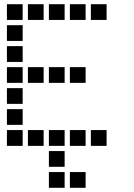

<svg xmlns="http://www.w3.org/2000/svg" viewBox="-20 -708 640 915"><path d="M14 -688Q13 -688 13 -688Q13 -688 13 -687V-614Q13 -613 13 -613Q13 -613 14 -613H87Q88 -613 88 -613Q88 -613 88 -614V-687Q88 -688 88 -688Q88 -688 87 -688ZM114 -688Q113 -688 113 -688Q113 -688 113 -687V-614Q113 -613 113 -613Q113 -613 114 -613H187Q188 -613 188 -613Q188 -613 188 -614V-687Q188 -688 188 -688Q188 -688 187 -688ZM214 -688Q213 -688 213 -688Q213 -688 213 -687V-614Q213 -613 213 -613Q213 -613 214 -613H287Q288 -613 288 -613Q288 -613 288 -614V-687Q288 -688 288 -688Q288 -688 287 -688ZM314 -688Q313 -688 313 -688Q313 -688 313 -687V-614Q313 -613 313 -613Q313 -613 314 -613H387Q388 -613 388 -613Q388 -613 388 -614V-687Q388 -688 388 -688Q388 -688 387 -688ZM414 -688Q413 -688 413 -688Q413 -688 413 -687V-614Q413 -613 413 -613Q413 -613 414 -613H487Q488 -613 488 -613Q488 -613 488 -614V-687Q488 -688 488 -688Q488 -688 487 -688ZM14 -588Q13 -588 13 -588Q13 -588 13 -587V-514Q13 -513 13 -513Q13 -513 14 -513H87Q88 -513 88 -513Q88 -513 88 -514V-587Q88 -588 88 -588Q88 -588 87 -588ZM14 -488Q13 -488 13 -488Q13 -488 13 -487V-414Q13 -413 13 -413Q13 -413 14 -413H87Q88 -413 88 -413Q88 -413 88 -414V-487Q88 -488 88 -488Q88 -488 87 -488ZM14 -388Q13 -388 13 -388Q13 -388 13 -387V-314Q13 -313 13 -313Q13 -313 14 -313H87Q88 -313 88 -313Q88 -313 88 -314V-387Q88 -388 88 -388Q88 -388 87 -388ZM114 -388Q113 -388 113 -388Q113 -388 113 -387V-314Q113 -313 113 -313Q113 -313 114 -313H187Q188 -313 188 -313Q188 -313 188 -314V-387Q188 -388 188 -388Q188 -388 187 -388ZM214 -388Q213 -388 213 -388Q213 -388 213 -387V-314Q213 -313 213 -313Q213 -313 214 -313H287Q288 -313 288 -313Q288 -313 288 -314V-387Q288 -388 288 -388Q288 -388 287 -388ZM314 -388Q313 -388 313 -388Q313 -388 313 -387V-314Q313 -313 313 -313Q313 -313 314 -313H387Q388 -313 388 -313Q388 -313 388 -314V-387Q388 -388 388 -388Q388 -388 387 -388ZM14 -288Q13 -288 13 -288Q13 -288 13 -287V-214Q13 -213 13 -213Q13 -213 14 -213H87Q88 -213 88 -213Q88 -213 88 -214V-287Q88 -288 88 -288Q88 -288 87 -288ZM14 -188Q13 -188 13 -188Q13 -188 13 -187V-114Q13 -113 13 -113Q13 -113 14 -113H87Q88 -113 88 -113Q88 -113 88 -114V-187Q88 -188 88 -188Q88 -188 87 -188ZM14 -88Q13 -88 13 -88Q13 -88 13 -87V-14Q13 -13 13 -13Q13 -13 14 -13H87Q88 -13 88 -13Q88 -13 88 -14V-87Q88 -88 88 -88Q88 -88 87 -88ZM114 -88Q113 -88 113 -88Q113 -88 113 -87V-14Q113 -13 113 -13Q113 -13 114 -13H187Q188 -13 188 -13Q188 -13 188 -14V-87Q188 -88 188 -88Q188 -88 187 -88ZM214 -88Q213 -88 213 -88Q213 -88 213 -87V-14Q213 -13 213 -13Q213 -13 214 -13H287Q288 -13 288 -13Q288 -13 288 -14V-87Q288 -88 288 -88Q288 -88 287 -88ZM314 -88Q313 -88 313 -88Q313 -88 313 -87V-14Q313 -13 313 -13Q313 -13 314 -13H387Q388 -13 388 -13Q388 -13 388 -14V-87Q388 -88 388 -88Q388 -88 387 -88ZM414 -88Q413 -88 413 -88Q413 -88 413 -87V-14Q413 -13 413 -13Q413 -13 414 -13H487Q488 -13 488 -13Q488 -13 488 -14V-87Q488 -88 488 -88Q488 -88 487 -88ZM214 12Q213 12 213 12Q213 12 213 13V86Q213 87 213 87Q213 87 214 87H287Q288 87 288 87Q288 87 288 86V13Q288 12 288 12Q288 12 287 12ZM214 112Q213 112 213 112Q213 112 213 113V186Q213 187 213 187Q213 187 214 187H287Q288 187 288 187Q288 187 288 186V113Q288 112 288 112Q288 112 287 112ZM314 112Q313 112 313 112Q313 112 313 113V186Q313 187 313 187Q313 187 314 187H387Q388 187 388 187Q388 187 388 186V113Q388 112 388 112Q388 112 387 112Z"/></svg>

Font: Doto
Style: Bold
Weight: 700
Monospace: yes
Version: Version 1.000